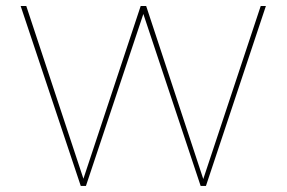

<svg xmlns="http://www.w3.org/2000/svg" viewBox="-20 -615 948 635"><path d="M247.1 0H264.2L454.1 -568.8L643.6 0H661.1L859.4 -595.2H842.3L652.3 -22.9L463.4 -595.2H445.3L255.9 -23.9L66.9 -595.2H48.3Z"/></svg>

Font: Now Thin
Style: Regular
Weight: 100
Designer: Alfredo Marco Pradil
Foundry: Alfredo Marco Pradil
Version: Version 1.200;hotconv 1.0.109;makeotfexe 2.5.65596